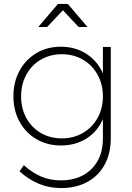

<svg xmlns="http://www.w3.org/2000/svg" viewBox="-20 -759 672 974"><path d="M542 -521V-57Q542 19 511 76Q480 133 423 164Q366 195 290 195Q229 195 177.5 173.5Q126 152 79 110L101 79Q143 117 188.5 136.5Q234 156 289 156Q386 156 444 98.5Q502 41 502 -56V-155Q475 -92 419 -56.5Q363 -21 289 -21Q220 -21 165 -53Q110 -85 79 -142Q48 -199 48 -271Q48 -343 79 -400Q110 -457 164.5 -489.5Q219 -522 288 -522Q362 -522 418 -486Q474 -450 502 -387V-521ZM502 -270Q502 -331 475 -380Q448 -429 400.5 -456.5Q353 -484 294 -484Q235 -484 187.5 -456.5Q140 -429 113.5 -380Q87 -331 87 -270Q87 -209 113.5 -160.5Q140 -112 187 -84.5Q234 -57 294 -57Q353 -57 400.5 -84.5Q448 -112 475 -160.5Q502 -209 502 -270ZM424 -622H379L299 -707L219 -622H174L274 -739H324Z"/></svg>

Font: Montserrat arm2 ExtraLight
Style: Regular
Weight: 275
Designer: Julieta Ulanovsky
Foundry: Julieta Ulanovsky
Version: Version 6.000